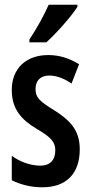

<svg xmlns="http://www.w3.org/2000/svg" viewBox="-20 -786 388 816"><path d="M309 -766H187C167 -721 140 -671 105 -618V-606H177C220 -645 284 -717 309 -757ZM319 -152C319 -235 275 -276 211 -317C147 -356 131 -372 131 -408C131 -443 152 -465 189 -465C222 -465 255 -451 284 -431L316 -513C275 -538 234 -552 185 -552C90 -552 30 -494 30 -404C30 -323 70 -278 135 -239C198 -202 215 -182 215 -147C215 -105 192 -82 152 -82C107 -82 62 -100 30 -124V-20C66 -2 110 10 160 10C261 10 319 -47 319 -152Z"/></svg>

Font: Noto Sans Display Condensed Medium
Style: Regular
Weight: 500
Width: 3
Designer: Monotype Design Team
Foundry: Monotype Imaging Inc.
Version: Version 1.900